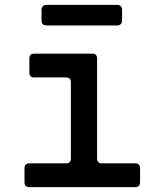

<svg xmlns="http://www.w3.org/2000/svg" viewBox="-20 -771 640 791"><path d="M101 0Q81 0 81 -20V-78Q81 -98 101 -98H252Q272 -98 272 -118V-432Q272 -452 252 -452H121Q101 -452 101 -472V-530Q101 -550 121 -550H360Q380 -550 380 -530V-118Q380 -98 400 -98H537Q557 -98 557 -78V-20Q557 0 537 0ZM173 -666Q151 -666 151 -688V-729Q151 -751 173 -751H461Q483 -751 483 -729V-688Q483 -666 461 -666Z"/></svg>

Font: Pitagon Sans Mono SemiBold
Style: Regular
Weight: 600
Monospace: yes
Designer: Travis Tran
Foundry: Pitagon
Version: Version 1.001; ttfautohint (v1.8.4.7-5d5b);gftools[0.9.26]